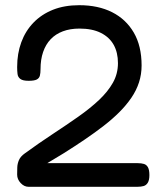

<svg xmlns="http://www.w3.org/2000/svg" viewBox="-20 -716 638 739"><path d="M90 3Q73 3 59.5 -11.5Q46 -26 46 -44Q46 -58 46.5 -72Q47 -86 53 -100Q59 -114 76 -126Q131 -166 183.5 -200.5Q236 -235 281.5 -267Q327 -299 361 -331Q395 -363 414.5 -397.5Q434 -432 434 -473Q434 -514 417.5 -543.5Q401 -573 368 -589.5Q335 -606 286 -606Q250 -606 222 -595.5Q194 -585 175 -565Q156 -545 146 -516Q136 -487 136 -450Q136 -435 133.5 -425Q131 -415 121.5 -410Q112 -405 90 -405Q68 -405 58.5 -412Q49 -419 47.5 -431Q46 -443 46 -458Q46 -510 62 -553.5Q78 -597 109 -629Q140 -661 184 -678.5Q228 -696 285 -696Q358 -696 411.5 -669Q465 -642 495 -590.5Q525 -539 525 -464Q525 -430 515 -399Q505 -368 485.5 -339.5Q466 -311 439.5 -284.5Q413 -258 379.5 -232Q346 -206 307 -179.5Q268 -153 225 -126L162 -88H510Q524 -88 534 -85Q544 -82 549.5 -72Q555 -62 555 -42Q555 -23 549 -13Q543 -3 533 0Q523 3 508 3Z"/></svg>

Font: Fredoka Light
Style: Regular
Weight: 400
Version: Version 2.001